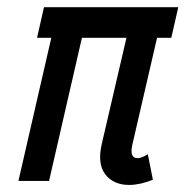

<svg xmlns="http://www.w3.org/2000/svg" viewBox="-20 -508 527 539"><path d="M342.8 11.2Q298.8 11.2 275.9 -18.1Q252.9 -47.4 265.6 -103.5L335 -401.9H210L117.7 0H31.7L124 -401.9H84L103.5 -487.8H480.5L460.9 -401.9H420.9L351.6 -102.1Q342.8 -64 366.2 -64Q377.9 -64 395 -75.2L409.2 -3.4Q372.6 11.2 342.8 11.2Z"/></svg>

Font: HK Grotesk Medium Italic
Style: Regular
Weight: 500
Italic angle: -13°
Designer: Alfredo Marco Pradil and Stefan Peev
Foundry: Hanken Design Co.
Version: Version 1.000;PS 001.000;hotconv 1.0.88;makeotf.lib2.5.64775